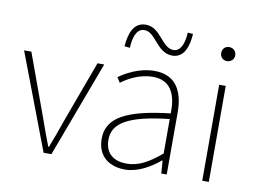

<svg xmlns="http://www.w3.org/2000/svg" viewBox="-83 -901 1389 1038"><g transform="rotate(10 612.0 -382.5)"><path d="M213 0H256L453 -527H416L291 -187C274 -136 254 -83 236 -37H232C214 -83 195 -136 177 -187L53 -527H13Z M661 13C731 13 797 -26 851 -70H854L859 0H889V-341C889 -448 851 -540 728 -540C641 -540 569 -496 535 -472L553 -444C587 -470 650 -507 725 -507C834 -507 856 -414 853 -329C616 -302 509 -247 509 -130C509 -30 579 13 661 13ZM664 -20C600 -20 546 -50 546 -131C546 -220 624 -273 853 -298V-109C784 -50 728 -20 664 -20ZM806 -638C875 -638 893 -711 897 -773L868 -775C865 -718 848 -669 807 -669C743 -669 721 -778 638 -778C567 -778 549 -707 544 -643L574 -640C576 -700 594 -748 635 -748C698 -748 721 -638 806 -638Z M1084 0H1120V-527H1084ZM1103 -660C1123 -660 1142 -675 1142 -698C1142 -723 1123 -737 1103 -737C1082 -737 1065 -723 1065 -698C1065 -675 1082 -660 1103 -660Z"/></g></svg>

Font: Kinto Sans Thin
Style: Regular
Weight: 100
Designer: Authors: Ryoko NISHIZUKA  (kana & ideographs); Paul D. Hunt (Latin, Greek & Cyrillic); Wenlong ZHANG  (bopomofo); Sandol
Foundry: Adobe Systems Incorporated, ookami Inc.
Version: Version 0.001